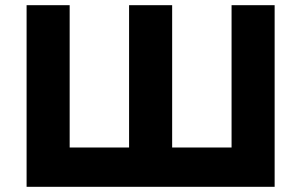

<svg xmlns="http://www.w3.org/2000/svg" viewBox="-20 -720 1161 740"><path d="M82.5 0V-700H248.5V-151.5H477.5V-700H643.5V-151.5H872.5V-700H1038.5V0Z"/></svg>

Font: Geologica
Style: Bold
Weight: 700
Designer: Sindre Bremnes, Frode Helland
Foundry: Monokrom Skriftforlag AS
Version: Version 1.010; ttfautohint (v1.8.4.7-5d5b);gftools[0.9.28]